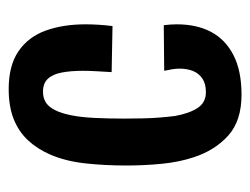

<svg xmlns="http://www.w3.org/2000/svg" viewBox="-87 -478 576 442"><g transform="rotate(-90 201.0 -257.0)"><path d="M204 11Q144 11 110 -19.5Q76 -50 60 -99Q49 -132 45 -172Q41 -212 41 -254Q41 -305 46 -349.5Q51 -394 66 -429Q79 -459 99 -480.5Q119 -502 148 -513.5Q177 -525 217 -525Q271 -525 304 -502.5Q337 -480 351.5 -440Q366 -400 366 -348Q366 -333 365 -317.5Q364 -302 362 -286L256 -288Q257 -306 258 -323Q259 -340 259 -354Q259 -382 255 -403Q251 -424 240.5 -435Q230 -446 211 -446Q188 -446 175.5 -429.5Q163 -413 157 -383Q152 -359 150.5 -326.5Q149 -294 149 -259Q149 -236 149.5 -215.5Q150 -195 151.5 -176.5Q153 -158 155 -142Q161 -109 173.5 -90Q186 -71 210 -71Q229 -71 241 -79Q253 -87 258.5 -100.5Q264 -114 264 -132Q264 -140 262.5 -149Q261 -158 259 -167L364 -168Q365 -160 365.5 -152.5Q366 -145 366 -138Q366 -92 348.5 -59Q331 -26 295 -7.5Q259 11 204 11Z"/></g></svg>

Font: Truculenta
Style: Bold
Weight: 700
Designer: Ivan Castro, Eva Sanz & Omnibus-Type Team
Foundry: Omnibus-Type
Version: Version 1.002